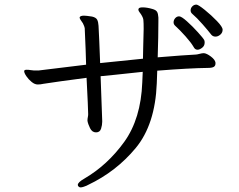

<svg xmlns="http://www.w3.org/2000/svg" viewBox="-20 -767 1040 834"><path d="M883 -472Q801 -471 663 -460L661 -405Q654 -226 569.5 -124Q485 -22 363 36Q341 47 330 47Q324 47 319 41Q318 39 318 36Q318 25 346 9Q447 -50 519.5 -150.5Q592 -251 598 -409L600 -455Q520 -447 478 -442L417 -436Q421 -308 424 -242V-238Q424 -224 419 -208Q414 -192 397 -192Q380 -192 371 -210.5Q362 -229 360 -242V-245Q360 -251 361.5 -258Q363 -265 363 -271Q363 -293 356 -429Q226 -412 169 -403Q156 -400 144 -400Q131 -400 117.5 -411Q104 -422 94.5 -436Q85 -450 85 -458Q85 -464 96 -464Q105 -464 113 -462.5Q121 -461 126 -461H149L354 -486Q353 -537 348 -645Q347 -652 340 -666Q337 -671 331.5 -678.5Q326 -686 326 -690V-692Q329 -699 345 -699Q354 -699 380 -695Q397 -691 402 -681.5Q407 -672 408 -655Q411 -602 415 -493L601 -512L602 -561Q604 -619 604 -641Q604 -668 603 -677Q603 -687 596 -699Q593 -705 587 -712.5Q581 -720 581 -725L582 -729Q584 -735 600 -735Q618 -735 642 -728Q657 -724 662 -716Q667 -708 668 -691V-674Q668 -611 665 -518Q786 -528 830 -530Q835 -530 846.5 -533Q858 -536 864 -536H866Q878 -535 896 -521.5Q914 -508 916 -495V-491Q916 -481 908.5 -476.5Q901 -472 883 -472ZM916 -608Q905 -608 898 -616Q885 -633 860 -661.5Q835 -690 815 -707Q808 -713 808 -722Q808 -732 815.5 -739.5Q823 -747 833 -747Q841 -747 869.5 -724Q898 -701 922.5 -675.5Q947 -650 947 -638Q947 -625 937 -616.5Q927 -608 916 -608ZM838 -551Q827 -551 821 -563Q810 -582 786 -609Q762 -636 740 -656Q734 -662 734 -670Q734 -680 741 -688Q748 -696 758 -696Q768 -696 792 -674.5Q816 -653 839.5 -627Q863 -601 867 -593Q869 -590 869 -582Q869 -568 858 -559.5Q847 -551 838 -551Z"/></svg>

Font: Iansui
Style: Regular
Weight: 400
Designer: But Ko / Fontworks Inc.
Foundry: zi-hi.com / Fontworks Inc.
Version: Version 1.002